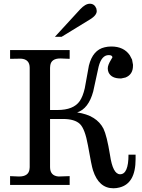

<svg xmlns="http://www.w3.org/2000/svg" viewBox="-20 -990 759 1028"><path d="M498 -931Q498 -908 462 -886Q461 -885 457 -883L310 -793H274L409 -940Q437 -970 461 -970Q486 -970 496 -944ZM706 -138Q706 -7 619 14Q604 18 587 18Q509 18 478 -78Q470 -102 451 -211Q435 -300 408 -326Q380 -353 317 -353H248V-95Q248 -49 293 -45L353 -47V0H34V-47L81 -45H82Q133 -45 138 -84Q139 -89 139 -95V-627Q139 -673 92 -676L34 -675V-722H353V-675L304 -677H303Q254 -677 249 -639L248 -627V-401H287Q374 -401 407 -449Q424 -474 434 -518L456 -639Q477 -723 541 -737Q557 -741 576 -741Q643 -741 675 -694L687 -671L692 -644V-638Q692 -591 652 -575L629 -570H625Q576 -570 561 -603Q557 -613 557 -624Q557 -642 575 -671Q579 -678 582 -683Q581 -695 562 -695Q524 -695 508 -633L479 -500Q454 -408 393 -388Q497 -373 534 -301Q552 -264 569 -160Q584 -57 623 -57Q668 -57 668 -162H706Z"/></svg>

Font: cwTeXKai
Style: Medium
Weight: 500
Version: Version 1.17